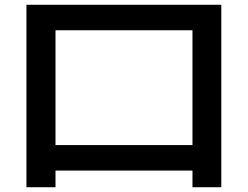

<svg xmlns="http://www.w3.org/2000/svg" viewBox="-20 -743 1040 806"><path d="M91 43V-723H909V43H788V-27H213V43ZM213 -134H788V-616H213Z"/></svg>

Font: M PLUS 1 Thin SemiBold
Style: Regular
Weight: 600
Version: Version 1.001